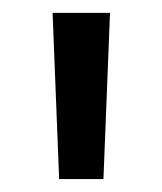

<svg xmlns="http://www.w3.org/2000/svg" viewBox="-20 -780 253 299"><path d="M72.1 -501.1 61.9 -760H151.3L141.1 -501.1Z"/></svg>

Font: Murecho Thin
Style: Regular
Weight: 100
Designer: Neil Summerour
Foundry: Positype
Version: Version 1.010